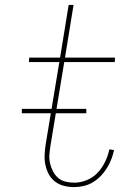

<svg xmlns="http://www.w3.org/2000/svg" viewBox="-20 -755 540 783"><path d="M282 8Q261 8 241 3Q221 -2 205 -14Q189 -26 179.5 -43.5Q170 -61 165.5 -81Q161 -101 162 -122.5Q163 -144 166 -165L222 -502H98L99 -520H225L260 -735H280L245 -520H449L448 -502H242L186 -162Q183 -144 181.5 -125.5Q180 -107 184 -89.5Q188 -72 196 -56.5Q204 -41 216.5 -30Q229 -19 246.5 -14.5Q264 -10 282 -10Q308 -10 334 -20.5Q360 -31 378.5 -51Q397 -71 409 -96Q421 -121 426 -146L445 -143Q441 -124 434 -105.5Q427 -87 416 -69.5Q405 -52 390.5 -37Q376 -22 358.5 -11.5Q341 -1 321 3.5Q301 8 282 8ZM69 -293V-311H332V-293Z"/></svg>

Font: Iosevka Curly Slab Thin
Style: Italic
Weight: 100
Italic angle: -9°
Monospace: yes
Designer: Belleve Invis
Foundry: Belleve Invis
Version: Version 22.1.2; ttfautohint (v1.8.4)